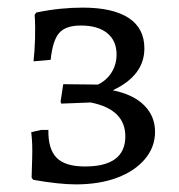

<svg xmlns="http://www.w3.org/2000/svg" viewBox="-20 -476 469 504"><path d="M179 8Q135 8 67 -4L63 -10Q64 -43 64.5 -62.5Q65 -82 64.5 -97Q64 -112 62 -129L88 -135H107Q106 -85 128.5 -62Q151 -39 203 -39Q309 -39 309 -118Q309 -189 218 -207L141 -204L139 -209L146 -255L237 -254Q260 -265 273 -286Q286 -307 286 -333Q286 -369 261.5 -389Q237 -409 192 -409Q152 -409 135 -389Q118 -369 113 -319L68 -315Q71 -341 72 -374.5Q73 -408 71 -437L75 -443Q108 -450 138.5 -453Q169 -456 197 -456Q276 -456 317.5 -429Q359 -402 359 -349Q359 -313 338 -285.5Q317 -258 276 -239Q330 -228 358.5 -199.5Q387 -171 387 -130Q387 -90 360.5 -58.5Q334 -27 287.5 -9.5Q241 8 179 8Z"/></svg>

Font: Alegreya
Style: Regular
Weight: 400
Designer: Juan Pablo del Peral
Foundry: Huerta Tipografica
Version: Version 2.009